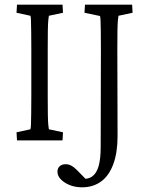

<svg xmlns="http://www.w3.org/2000/svg" viewBox="-20 -593 629 811"><path d="M51.8 0 49.8 -34.2 108.4 -46.9Q110.4 -51.8 110.8 -68.4Q111.3 -85 111.8 -114.7Q112.3 -144.5 112.3 -188.5V-383.8Q112.3 -428.7 111.8 -459Q111.3 -489.3 110.8 -505.9Q110.4 -522.5 108.4 -526.4L49.8 -539.1L51.8 -573.2H244.1L246.1 -539.1L186.5 -526.4Q185.5 -523.4 184.1 -508.8Q182.6 -494.1 182.1 -464.4Q181.6 -434.6 181.6 -383.8V-188.5Q181.6 -139.6 182.1 -109.4Q182.6 -79.1 184.1 -64.9Q185.5 -50.8 186.5 -46.9L246.1 -34.2L244.1 0ZM480.5 -526.4Q479.5 -523.4 478 -507.8Q476.6 -492.2 476.1 -462.4Q475.6 -432.6 475.6 -382.8L476.6 -18.6Q476.6 51.8 458.5 100.6Q440.4 149.4 406.7 173.8Q373 198.2 327.1 198.2Q285.2 198.2 253.9 178.2Q222.7 158.2 222.7 131.8Q222.7 118.2 231.9 109.4Q241.2 100.6 257.8 100.6Q269.5 100.6 280.8 106.4Q292 112.3 303.7 124L349.6 170.9L321.3 161.1Q349.6 166 368.7 152.8Q387.7 139.6 396.5 108.9Q405.3 78.1 405.3 28.3L406.2 -382.8Q406.2 -426.8 405.8 -456.5Q405.3 -486.3 404.8 -503.4Q404.3 -520.5 402.3 -525.4L336.9 -539.1L338.9 -573.2H538.1L540 -539.1Z"/></svg>

Font: Crimson Pro Light
Style: Regular
Weight: 300
Designer: Jacques Le Bailly
Foundry: Baron von Fonthausen
Version: Version 1.003